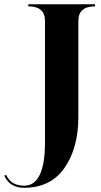

<svg xmlns="http://www.w3.org/2000/svg" viewBox="-113 -684 475 899"><path d="M0 185.5Q97.7 185.5 97.7 -19.5V-585.9Q97.7 -654.3 19.5 -654.3V-664.1H332V-654.3Q253.9 -654.3 253.9 -585.9V-136.7Q253.9 8.8 189 102.1Q124 195.3 0 195.3Q-67.4 195.3 -92.8 138.7L-84 134.8Q-61.5 185.5 0 185.5Z"/></svg>

Font: spinwerad
Style: Bold
Weight: 700
Width: 7
Version: Version 0.3